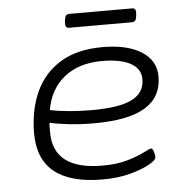

<svg xmlns="http://www.w3.org/2000/svg" viewBox="-50 -724 760 779"><g transform="rotate(-5 330.0 -334.5)"><path d="M338 6Q76 6 76 -204Q76 -299 109.5 -372.5Q143 -446 211 -487.5Q279 -529 383 -529Q483 -529 541 -492.5Q599 -456 599 -391Q599 -307 531 -265.5Q463 -224 322 -224Q269 -224 223 -229Q177 -234 142 -242Q141 -233 141 -223.5Q141 -214 141 -203Q141 -50 342 -50Q402 -50 445 -63Q488 -76 513 -89Q538 -102 543 -102Q550 -102 554 -88Q558 -74 558 -65Q558 -54 528 -37Q498 -20 448.5 -7Q399 6 338 6ZM317 -278Q430 -278 481.5 -304Q533 -330 533 -385Q533 -428 492 -450.5Q451 -473 376 -473Q281 -473 221.5 -425Q162 -377 148 -293Q182 -286 226.5 -282Q271 -278 317 -278ZM254 -619Q238 -619 240 -642L241 -652Q243 -675 260 -675H517Q533 -675 531 -652L530 -642Q528 -619 511 -619Z"/></g></svg>

Font: Asap Expanded Expanded Light
Style: Italic
Weight: 300
Width: 7
Italic angle: -6°
Designer: Pablo Cosgaya
Foundry: Omnibus-Type
Version: Version 3.001; ttfautohint (v1.8.4.7-5d5b)